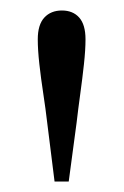

<svg xmlns="http://www.w3.org/2000/svg" viewBox="-20 -825 236 366"><path d="M98 -805Q119 -805 131 -791.5Q143 -778 143 -750Q143 -730 140 -702.5Q137 -675 133 -646Q129 -617 126 -591L111 -479H84L70 -591Q67 -617 62.5 -646.5Q58 -676 55 -703Q52 -730 52 -750Q52 -778 64.5 -791.5Q77 -805 98 -805Z"/></svg>

Font: Noto Serif KR ExtraLight
Style: Regular
Weight: 400
Version: Version 2.002-H1;hotconv 1.1.0;makeotfexe 2.6.0